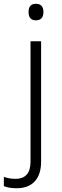

<svg xmlns="http://www.w3.org/2000/svg" viewBox="-72 -749 324 1009"><path d="M78.1 -686Q78.1 -729 116.2 -729Q156.2 -729 156.2 -686Q156.2 -642.1 116.2 -642.1Q78.1 -642.1 78.1 -686ZM16.1 240.2Q-26.4 240.2 -51.8 229V180.2Q-24.4 190.9 11.2 190.9Q47.4 190.9 67.9 168.9Q88.4 147 88.4 100.1V-532.2H144V100.1Q144 168 110.6 204.1Q77.1 240.2 16.1 240.2Z"/></svg>

Font: Nokora Light
Style: Regular
Weight: 300
Designer: Danh Hong
Version: Version 8.000; ttfautohint (v1.8.3)